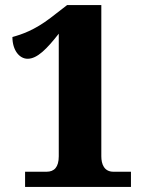

<svg xmlns="http://www.w3.org/2000/svg" viewBox="-20 -738 575 758"><path d="M79 -60V0H497V-60H428C391 -60 380 -90 380 -121V-718H245L179 -667C116 -619 66 -602 29 -592C29 -539 57 -506 89 -506C127 -506 165 -545 212 -605V-121C212 -78 194 -60 164 -60Z"/></svg>

Font: Noto Serif Sinhala SemiCondensed Black
Style: Regular
Weight: 900
Width: 4
Designer: Jelle Bosma - Monotype Design Team
Foundry: Monotype Imaging Inc.
Version: Version 2.007